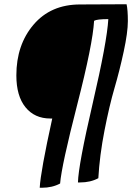

<svg xmlns="http://www.w3.org/2000/svg" viewBox="-20 -719 622 904"><path d="M357 -698 576 -699Q582 -672 582 -619.5Q582 -567 562.5 -476.5Q543 -386 519 -304Q495 -222 472 -104.5Q449 13 443 120Q406 140 357 140H347Q349 58 416.5 -232.5Q484 -523 490 -629Q436 -629 423 -621Q417 -512 343.5 -226Q270 60 263 145Q226 165 177 165H167Q171 89 226 -161H217Q143 -161 100 -214Q57 -267 57 -364Q57 -508 138 -603Q219 -698 357 -698Z"/></svg>

Font: Oleo Script Swash Caps
Style: Regular
Weight: 400
Designer: Soytutype
Foundry: Soytutype
Version: Version 1.002